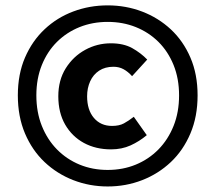

<svg xmlns="http://www.w3.org/2000/svg" viewBox="-20 -675 790 704"><path d="M374.9 8.7Q308.5 8.7 248.9 -14.4Q189.4 -37.5 143.6 -80.6Q97.9 -123.8 71.6 -185.7Q45.4 -247.6 45.4 -325.3Q45.4 -402.8 71.6 -463.8Q97.9 -524.8 143.6 -567.8Q189.4 -610.8 248.9 -633Q308.5 -655.3 374.9 -655.3Q441.6 -655.3 501.1 -632.6Q560.5 -609.9 606.3 -567.4Q652 -524.8 678.2 -463.8Q704.5 -402.8 704.5 -325.3Q704.5 -247.6 678.2 -185.7Q652 -123.8 606.3 -80.6Q560.5 -37.5 501.1 -14.4Q441.6 8.7 374.9 8.7ZM374.9 -51.9Q430.5 -51.9 477.9 -71.4Q525.4 -91 560.9 -127Q596.3 -163.1 616.5 -213.4Q636.6 -263.7 636.6 -325.3Q636.6 -386.7 616.5 -436.5Q596.3 -486.3 560.9 -521.5Q525.4 -556.6 477.9 -575.7Q430.5 -594.7 374.9 -594.7Q319.4 -594.7 271.9 -575.7Q224.5 -556.6 189 -521.5Q153.5 -486.3 133.4 -436.5Q113.3 -386.7 113.3 -325.3Q113.3 -263.7 133.4 -213.4Q153.5 -163.1 189 -127Q224.5 -91 271.9 -71.4Q319.4 -51.9 374.9 -51.9ZM387.2 -127.3Q331.1 -127.3 287.6 -150.9Q244.1 -174.6 218.9 -218.2Q193.8 -261.9 193.8 -321.9Q193.8 -381.2 221.2 -424.8Q248.7 -468.4 292.5 -492.3Q336.3 -516.2 386.6 -516.2Q433 -516.2 464.7 -498.6Q496.3 -480.9 519.8 -456.6L464.3 -395.7Q449.5 -412.2 433 -421.2Q416.6 -430.2 396.1 -430.2Q365.2 -430.2 343.5 -415.9Q321.8 -401.6 310.6 -376.8Q299.4 -352.1 299.4 -321.9Q299.4 -272 324.3 -242.6Q349.3 -213.3 390.8 -213.3Q417.2 -213.3 434.3 -222.6Q451.5 -231.9 470.6 -246.8L518.2 -179.4Q490.8 -156.4 458.6 -141.8Q426.5 -127.3 387.2 -127.3Z"/></svg>

Font: Source Sans Variable
Style: Regular
Weight: 200
Designer: Paul D. Hunt
Foundry: Adobe Systems Incorporated
Version: Version 3.006;hotconv 1.0.111;makeotfexe 2.5.65597